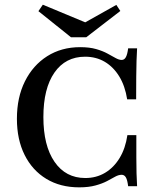

<svg xmlns="http://www.w3.org/2000/svg" viewBox="-20 -782 669 813"><path d="M315.3 11.3Q235.5 11.3 176.2 -24.6Q116.9 -60.5 84.3 -125.8Q51.6 -191.1 51.6 -279Q51.6 -369.4 85.5 -437.5Q119.4 -505.6 179.8 -544Q240.3 -582.3 319.4 -582.3Q358.9 -582.3 387.1 -574.2Q415.3 -566.1 435.1 -555.2Q454.8 -544.4 469.4 -536.3Q483.9 -528.2 495.2 -528.2Q506.5 -528.2 512.9 -539.9Q519.4 -551.6 522.6 -577.4H560.5Q558.9 -552.4 558.1 -524.2Q557.3 -496 556.9 -457.3Q556.5 -418.5 556.5 -361.3H518.5Q509.7 -417.7 485.1 -458.1Q460.5 -498.4 423.8 -520.2Q387.1 -541.9 340.3 -541.9Q257.3 -541.9 210.5 -474.6Q163.7 -407.3 163.7 -286.3Q163.7 -165.3 210.9 -96.8Q258.1 -28.2 341.1 -28.2Q387.9 -28.2 425 -50.4Q462.1 -72.6 486.7 -113.3Q511.3 -154 519.4 -209.7H557.3Q557.3 -154 557.3 -115.7Q557.3 -77.4 558.1 -48.4Q558.9 -19.4 560.5 6.5H522.6Q519.4 -20.2 512.9 -31Q506.5 -41.9 495.2 -41.9Q482.3 -41.9 467.7 -33.9Q453.2 -25.8 433.5 -15.3Q413.7 -4.8 384.7 3.2Q355.6 11.3 315.3 11.3ZM472.6 -761.3 489.5 -735.5 345.2 -624.2H280.6L142.7 -734.7L161.3 -762.1L366.9 -676.6L320.2 -675.8Z"/></svg>

Font: Playfair 9pt SemiBold
Style: Regular
Weight: 600
Designer: Claus Eggers Sørensen
Foundry: Claus Eggers Sørensen
Version: Version 2.001;gftools[0.9.30]